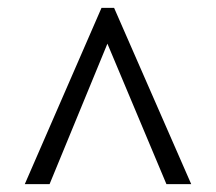

<svg xmlns="http://www.w3.org/2000/svg" viewBox="-20 -734 550 488"><path d="M43 -266H106L253 -623L403 -266H466L270 -714H238Z"/></svg>

Font: Noto Serif Thai SemiCondensed
Style: Regular
Weight: 400
Width: 4
Designer: Monotype Design Team
Foundry: Monotype Imaging Inc.
Version: Version 2.002